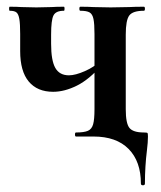

<svg xmlns="http://www.w3.org/2000/svg" viewBox="-20 -406 479 571"><path d="M258 0H206Q203 0 203 -6Q203 -12 206 -12Q230 -12 241.5 -17Q253 -22 257 -36.5Q261 -51 261 -81V-305Q261 -335 258 -349.5Q255 -364 246.5 -369Q238 -374 219 -374Q216 -374 216 -380Q216 -386 219 -386Q243 -386 257 -385L309 -384L365 -385Q381 -386 408 -386Q411 -386 411 -380Q411 -374 408 -374Q375 -374 364.5 -360Q354 -346 354 -303V-81Q354 -39 365 -25.5Q376 -12 408 -12Q417 -12 418.5 -10.5Q420 -9 420 0Q420 17 417 41Q411 89 411 140Q411 145 405 145Q399 145 399 140Q399 74 362.5 37Q326 0 258 0ZM132 -276Q132 -226 144.5 -204Q157 -182 185 -182Q204 -182 232.5 -194.5Q261 -207 278 -225L283 -213Q246 -170 209 -151.5Q172 -133 138 -133Q91 -133 65.5 -163.5Q40 -194 40 -254V-305Q40 -335 37.5 -349.5Q35 -364 29 -369Q23 -374 9 -374Q7 -374 7 -380Q7 -386 9 -386Q31 -386 43 -385L88 -384L134 -385Q147 -386 170 -386Q172 -386 172 -380Q172 -374 170 -374Q146 -374 139 -360Q132 -346 132 -303Z"/></svg>

Font: Cormorant Garamond
Style: Bold
Weight: 700
Designer: Christian Thalmann (Catharsis Fonts)
Foundry: Catharsis Fonts
Version: Version 4.000